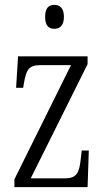

<svg xmlns="http://www.w3.org/2000/svg" viewBox="-20 -767 433 787"><path d="M203 -649C224 -649 242 -661 242 -698C242 -735 224 -747 203 -747C180 -747 165 -735 165 -698C165 -661 180 -649 203 -649ZM39 0H339L344 -150H315L311 -115C305 -59 294 -36 247 -36H106L339 -504V-536H54L46 -407H75L78 -425C87 -478 96 -500 145 -500H271L39 -32Z"/></svg>

Font: Noto Serif Devanagari ExtraCondensed Light
Style: Regular
Weight: 300
Width: 2
Designer: Universal Thirst, Indian Type Foundry and the Monotype Design Team
Foundry: Monotype Imaging Inc.
Version: Version 2.004